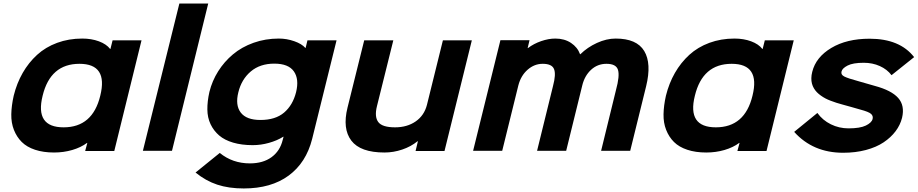

<svg xmlns="http://www.w3.org/2000/svg" viewBox="-20 -860 5236 1095"><path d="M551.8 -314Q597.2 -496.1 433.1 -496.1Q267.1 -496.1 223.1 -314Q178.2 -133.8 342.8 -133.8Q508.3 -133.8 551.8 -314ZM787.1 -629.9 631.8 1H465.8L478 -44.9H476.1Q441.4 -19 392.1 -4.6Q342.8 9.8 288.1 9.8Q227.1 9.8 179.9 -5.9Q132.8 -21.5 104 -50.3Q75.2 -79.1 59.3 -119.4Q43.5 -159.7 44.4 -208.5Q45.4 -257.3 58.1 -314Q75.7 -385.3 109.4 -444.1Q143.1 -502.9 191.4 -547.1Q239.7 -591.3 305.9 -615.7Q372.1 -640.1 449.2 -640.1Q501.5 -640.1 544.2 -624.3Q586.9 -608.4 607.9 -581.1H609.9L622.1 -629.9Z M1167.5 -839.8 960.9 0H794.9L1002.9 -839.8Z M1668.5 -334Q1687 -408.7 1656 -452.9Q1625 -497.1 1544.4 -497.1Q1462.9 -497.1 1410.2 -452.4Q1357.4 -407.7 1339.4 -334Q1320.8 -260.3 1353 -218Q1385.3 -175.8 1465.3 -175.8Q1550.8 -175.8 1600.3 -218Q1649.9 -260.3 1668.5 -334ZM1733.4 -629.9H1899.4L1760.3 -67.9Q1726.1 67.9 1626.2 141.4Q1526.4 214.8 1370.1 214.8Q1284.7 214.8 1219 193.1Q1153.3 171.4 1095.2 124L1233.4 12.2Q1306.2 71.8 1405.3 71.8Q1480 71.8 1528.6 36.4Q1577.1 1 1592.3 -62L1597.2 -80.1H1595.2Q1560.1 -58.1 1513.9 -45.2Q1467.8 -32.2 1421.4 -32.2Q1358.4 -32.2 1309.6 -46.6Q1260.7 -61 1229.7 -87.6Q1198.7 -114.3 1180.9 -151.6Q1163.1 -189 1162.6 -235.4Q1162.1 -281.7 1174.3 -335.9Q1189.9 -398.9 1224.4 -453.6Q1258.8 -508.3 1308.6 -550Q1358.4 -591.8 1426 -616Q1493.7 -640.1 1570.3 -640.1Q1615.2 -640.1 1658.2 -625Q1701.2 -609.9 1721.2 -586.9H1723.1Z M2670.9 -629.9 2515.1 1H2350.1L2363.3 -54.2H2360.8Q2323.7 -23.9 2273.9 -7.1Q2224.1 9.8 2172.9 9.8Q2035.2 9.8 1983.6 -58.1Q1932.1 -126 1961.9 -246.1L2057.1 -629.9H2223.1L2129.9 -254.9Q2114.7 -194.3 2137.2 -164.1Q2159.7 -133.8 2232.9 -133.8Q2301.8 -133.8 2350.6 -167.5Q2399.4 -201.2 2415 -262.2L2505.9 -629.9Z M3665 -368.2 3574.2 0H3408.2L3493.2 -347.2Q3515.1 -427.2 3504.4 -461.7Q3493.7 -496.1 3439 -496.1Q3387.7 -496.1 3350.8 -461.9Q3314 -427.7 3300.8 -373L3209 0H3043L3133.8 -369.1Q3151.9 -436.5 3139.6 -466.3Q3127.4 -496.1 3075.2 -496.1Q3027.3 -496.1 2988.8 -462.2Q2950.2 -428.2 2936 -372.1L2844.2 0H2678.2L2834 -630.9H3000L2989.3 -585.9H2991.2Q3023.9 -610.8 3066.4 -625.5Q3108.9 -640.1 3147 -640.1Q3199.2 -640.1 3236.6 -615.2Q3273.9 -590.3 3288.1 -550.8H3290Q3330.1 -590.3 3384.5 -615.2Q3439 -640.1 3491.2 -640.1Q3611.3 -640.1 3654.1 -569.1Q3696.8 -498 3665 -368.2Z M4271.5 -314Q4316.9 -496.1 4152.8 -496.1Q3986.8 -496.1 3942.9 -314Q3897.9 -133.8 4062.5 -133.8Q4228 -133.8 4271.5 -314ZM4506.8 -629.9 4351.6 1H4185.5L4197.8 -44.9H4195.8Q4161.1 -19 4111.8 -4.6Q4062.5 9.8 4007.8 9.8Q3946.8 9.8 3899.7 -5.9Q3852.5 -21.5 3823.7 -50.3Q3794.9 -79.1 3779.1 -119.4Q3763.2 -159.7 3764.2 -208.5Q3765.1 -257.3 3777.8 -314Q3795.4 -385.3 3829.1 -444.1Q3862.8 -502.9 3911.1 -547.1Q3959.5 -591.3 4025.6 -615.7Q4091.8 -640.1 4168.9 -640.1Q4221.2 -640.1 4263.9 -624.3Q4306.6 -608.4 4327.6 -581.1H4329.6L4341.8 -629.9Z M5124.5 -188Q5114.3 -147 5087.6 -111.6Q5061 -76.2 5019.5 -48.3Q4978 -20.5 4918.5 -4.6Q4858.9 11.2 4788.6 11.2Q4616.2 11.2 4509.3 -107.9L4641.6 -215.8Q4671.4 -174.3 4718.5 -151.1Q4765.6 -127.9 4819.3 -127.9Q4884.8 -127.9 4918 -144Q4951.2 -160.2 4956.5 -181.2Q4960.9 -198.2 4948 -210.2Q4935.1 -222.2 4887.2 -234.9Q4881.8 -236.3 4836.2 -249.5Q4790.5 -262.7 4783.2 -264.2Q4765.1 -269 4750 -273.9Q4734.9 -278.8 4718 -285.2Q4701.2 -291.5 4687.7 -298.6Q4674.3 -305.7 4661.4 -314.9Q4648.4 -324.2 4638.7 -334.2Q4628.9 -344.2 4621.6 -356.7Q4614.3 -369.1 4610.6 -383.3Q4606.9 -397.5 4607.2 -414.3Q4607.4 -431.2 4612.3 -450.2Q4632.8 -533.7 4720.7 -586.4Q4808.6 -639.2 4939.5 -639.2Q5111.8 -639.2 5193.4 -534.2L5064.5 -431.2Q5039.6 -464.4 4997.8 -483.2Q4956.1 -502 4906.2 -502Q4844.2 -502 4813.7 -486.1Q4783.2 -470.2 4779.3 -452.1Q4774.4 -434.1 4795.2 -423.6Q4815.9 -413.1 4875.5 -397Q4887.7 -394 4969.2 -370.1Q5064 -344.7 5102.5 -301.3Q5141.1 -257.8 5124.5 -188Z"/></svg>

Font: Sinkin Sans 700 Bold Italic
Style: Bold Italic
Weight: 700
Italic angle: -112°
Designer: Keith Bates
Foundry: K-Type
Version: Sinkin Sans (version 1.0)  by Keith Bates   •   © 2014   www